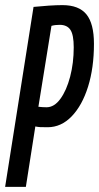

<svg xmlns="http://www.w3.org/2000/svg" viewBox="-30 -730 387 750"><path d="M-10 0 101 -703Q130 -706 160.5 -708Q191 -710 214 -710Q278 -710 307.5 -674Q337 -638 337 -559Q337 -465 314 -391.5Q291 -318 250 -275.5Q209 -233 156 -233Q135 -233 126.5 -233.5Q118 -234 108 -236L71 0ZM171 -629 120 -313Q136 -311 152 -311Q182 -311 206 -344Q230 -377 244 -430.5Q258 -484 258 -545Q258 -594 245 -613.5Q232 -633 203 -633Q185 -633 171 -629Z"/></svg>

Font: Georama Extra Condensed Medium
Style: Italic
Weight: 500
Width: 2
Italic angle: -9°
Designer: Jean-Baptiste Levee
Foundry: Production Type
Version: Version 1.000